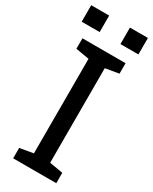

<svg xmlns="http://www.w3.org/2000/svg" viewBox="-237 -932 786 985"><g transform="rotate(30 156.0 -440.0)"><path d="M0 0ZM34.2 -648.9V-710.9H289.6V-648.9L210 -635.3V-75.2L289.6 -61.5V0H34.2V-61.5L113.8 -75.2V-635.3ZM324.2 -782.7H217.8V-880.4H324.2ZM94.7 -782.7H-11.7V-880.4H94.7Z"/></g></svg>

Font: TypoPRO Roboto Slab
Style: Regular
Weight: 400
Designer: Google
Version: Version 1.100263; 2013; ttfautohint (v0.94.20-1c74) -l 8 -r 